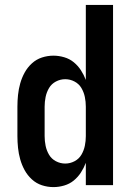

<svg xmlns="http://www.w3.org/2000/svg" viewBox="-20 -755 540 783"><path d="M198 8Q174 8 151 0.5Q128 -7 110 -23.5Q92 -40 80.5 -61Q69 -82 62.5 -105Q56 -128 53.5 -152Q51 -176 51 -200V-320Q51 -344 53.5 -368Q56 -392 62.5 -415Q69 -438 80.5 -459Q92 -480 110 -496.5Q128 -513 151 -520.5Q174 -528 198 -528Q220 -528 242 -521.5Q264 -515 281 -501Q298 -487 310 -468.5Q322 -450 330 -429V-735H441V0H330V-91Q322 -70 310 -51.5Q298 -33 281 -19Q264 -5 242 1.5Q220 8 198 8ZM246 -88Q266 -88 284 -97.5Q302 -107 312 -124Q322 -141 326 -160.5Q330 -180 330 -200V-320Q330 -340 326 -359.5Q322 -379 312 -396Q302 -413 284 -422.5Q266 -432 246 -432Q226 -432 208 -422.5Q190 -413 180 -396Q170 -379 166 -359.5Q162 -340 162 -320V-200Q162 -180 166 -160.5Q170 -141 180 -124Q190 -107 208 -97.5Q226 -88 246 -88Z"/></svg>

Font: Iosevka
Style: Bold
Weight: 700
Monospace: yes
Designer: Belleve Invis
Foundry: Belleve Invis
Version: Version 32.5.0; ttfautohint (v1.8.4)